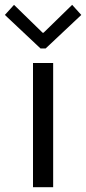

<svg xmlns="http://www.w3.org/2000/svg" viewBox="-34 -780 358 800"><path d="M103.5 0V-517.6H187.5V0ZM24.4 -759.8 143.6 -643.6H147.5L266.6 -759.8L304.7 -717.8L156.2 -578.1H134.8L-13.7 -717.8Z"/></svg>

Font: Reddit Sans
Style: Regular
Weight: 400
Designer: Stephen Hutchings
Foundry: Reddit
Version: Version 1.014